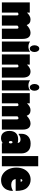

<svg xmlns="http://www.w3.org/2000/svg" viewBox="1420 -2170 766 3645"><g transform="rotate(90 1802.5 -347.0)"><path d="M718 -394V0H524V-282Q524 -299 519 -307Q514 -315 501 -315Q491 -315 483 -311Q475 -307 466 -296V0H272V-282Q272 -299 267 -307Q262 -315 249 -315Q232 -315 219 -302V0H25V-530H219V-477Q284 -544 348 -544Q431 -544 455 -471Q487 -504 525.5 -524Q564 -544 600 -544Q718 -544 718 -394Z M962 0H768V-534H771Q812 -504 867 -504Q918 -504 959 -534H962ZM839 -619Q839 -581 857 -555.5Q875 -530 903 -530Q931 -530 949 -555.5Q967 -581 967 -619Q967 -658 949 -684Q931 -710 903 -710Q875 -710 857 -684Q839 -658 839 -619Z M1453 -394V0H1259V-282Q1259 -299 1254 -307Q1249 -315 1236 -315Q1219 -315 1206 -302V0H1012V-530H1206V-477Q1271 -544 1335 -544Q1453 -544 1453 -394Z M1697 0H1503V-534H1506Q1547 -504 1602 -504Q1653 -504 1694 -534H1697ZM1574 -619Q1574 -581 1592 -555.5Q1610 -530 1638 -530Q1666 -530 1684 -555.5Q1702 -581 1702 -619Q1702 -658 1684 -684Q1666 -710 1638 -710Q1610 -710 1592 -684Q1574 -658 1574 -619Z M2440 -394V0H2246V-282Q2246 -299 2241 -307Q2236 -315 2223 -315Q2213 -315 2205 -311Q2197 -307 2188 -296V0H1994V-282Q1994 -299 1989 -307Q1984 -315 1971 -315Q1954 -315 1941 -302V0H1747V-530H1941V-477Q2006 -544 2070 -544Q2153 -544 2177 -471Q2209 -504 2247.5 -524Q2286 -544 2322 -544Q2440 -544 2440 -394Z M2892 -370V0H2698V-17Q2654 16 2604 16Q2535 16 2500 -27.5Q2465 -71 2465 -144Q2465 -222 2505.5 -265.5Q2546 -309 2623 -309Q2661 -309 2695 -300Q2690 -328 2674.5 -341Q2659 -354 2625 -354Q2576 -354 2529 -318H2519V-370Q2519 -451 2568.5 -498.5Q2618 -546 2706 -546Q2802 -546 2847 -497Q2892 -448 2892 -370ZM2702 -167Q2702 -181 2696.5 -191.5Q2691 -202 2680 -202Q2668 -202 2662.5 -191.5Q2657 -181 2657 -166Q2657 -153 2662.5 -143Q2668 -133 2680 -133Q2692 -133 2697 -143Q2702 -153 2702 -167Z M3136 -690V0H2942V-690Z M3605 -207Q3604 -149 3583 -99Q3562 -49 3515.5 -17Q3469 15 3397 15Q3330 15 3276 -23.5Q3222 -62 3191.5 -128Q3161 -194 3161 -275Q3161 -355 3190 -416.5Q3219 -478 3271.5 -512Q3324 -546 3390 -546Q3479 -546 3541.5 -481.5Q3604 -417 3604 -262H3379Q3385 -219 3414.5 -198.5Q3444 -178 3483 -178Q3512 -178 3535.5 -183.5Q3559 -189 3595 -207ZM3378 -356H3429Q3429 -371 3422.5 -380Q3416 -389 3404 -389Q3384 -389 3378 -356Z"/></g></svg>

Font: FFF_tuoi-tre Text
Style: Regular
Weight: 700
Designer: bBox Type GmbH
Foundry: bBox Type GmbH
Version: Version 1.001